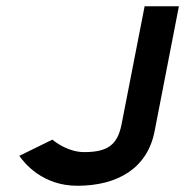

<svg xmlns="http://www.w3.org/2000/svg" viewBox="-20 -585 594 616"><path d="M42 -85C58 -62 116 11 228 11C357 11 453 -45 476 -164L554 -565H444L370 -186C357 -120 325 -97 250 -97C201 -97 160 -127 148 -137Z"/></svg>

Font: Charger Eco
Style: Obl
Weight: 1000
Designer: Jasper
Foundry: Cannot Into Space Fonts
Version: Version 1.1